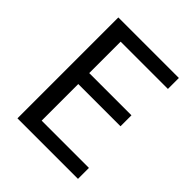

<svg xmlns="http://www.w3.org/2000/svg" viewBox="-195 -821 942 942"><g transform="rotate(45 276.0 -350.0)"><path d="M81 -700H501V-624H173V-406H466V-330H173V-76H501V0H81Z"/></g></svg>

Font: Sarabun
Style: Regular
Weight: 400
Designer: Suppakit Chalermlarp | Katatrad Co.,Ltd.
Foundry: Cadson Demak Co.,Ltd.
Version: Version 1.000; ttfautohint (v1.6)